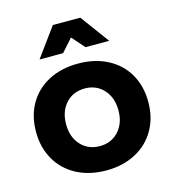

<svg xmlns="http://www.w3.org/2000/svg" viewBox="-113 -853 859 953"><g transform="rotate(-15 316.5 -377.0)"><path d="M496 -612H374L317 -677L259 -612H138L246 -760H387ZM605 -269Q605 -188 569 -125.5Q533 -63 467.5 -28.5Q402 6 317 6Q231 6 165.5 -28.5Q100 -63 64 -125.5Q28 -188 28 -269Q28 -351 64 -413Q100 -475 165.5 -509Q231 -543 317 -543Q402 -543 467.5 -509Q533 -475 569 -413Q605 -351 605 -269ZM182 -267Q182 -201 219.5 -160Q257 -119 317 -119Q376 -119 413.5 -160Q451 -201 451 -267Q451 -333 413.5 -374Q376 -415 317 -415Q257 -415 219.5 -374Q182 -333 182 -267Z"/></g></svg>

Font: TypoPRO Montserrat Alternates
Style: Regular
Weight: 600
Designer: Julieta Ulanovsky
Foundry: Julieta Ulanovsky
Version: Version 6.001